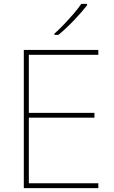

<svg xmlns="http://www.w3.org/2000/svg" viewBox="-20 -972 590 992"><path d="M488 0H103V-714H488V-689H129V-389H468V-364H129V-25H488ZM430 -945Q404 -911 363 -868Q322 -825 282 -792H261V-798Q284 -818 310.5 -846Q337 -874 361.5 -902.5Q386 -931 400 -952H430Z"/></svg>

Font: Noto Sans Oriya Thin
Style: Regular
Weight: 100
Designer: Amélie Bonet and Sol Matas
Foundry: Google LLC
Version: Version 2.006; ttfautohint (v1.8.4.7-5d5b)